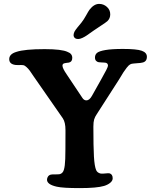

<svg xmlns="http://www.w3.org/2000/svg" viewBox="-20 -965 809 995"><path d="M464.8 -806.2Q438 -787.1 428.7 -780.8Q419.4 -774.4 407 -768.6Q394.5 -762.7 384.8 -762.7Q374 -762.7 367.7 -768.3Q361.3 -773.9 361.3 -783.7Q361.3 -788.1 362.8 -792.7Q364.3 -797.4 366 -801Q367.7 -804.7 372.3 -811Q377 -817.4 379.9 -821Q382.8 -824.7 390.4 -833.7Q397.9 -842.8 401.9 -847.7Q414.6 -863.8 426.3 -885.3Q438 -906.7 443.8 -914.6Q467.3 -944.8 493.7 -944.8Q516.6 -944.8 533.9 -929.4Q551.3 -914.1 551.3 -890.6Q551.3 -869.6 536.6 -855.5Q526.4 -846.7 502.2 -831.3Q478 -815.9 464.8 -806.2ZM456.5 -468.3 503.9 -552.7Q539.6 -615.2 539.6 -624.5Q539.6 -640.1 522 -640.6Q517.6 -641.1 506.6 -641.4Q495.6 -641.6 491.2 -642.6Q483.4 -644 477.8 -649.9Q472.2 -655.8 472.2 -667Q472.2 -682.1 483.2 -691.2Q494.1 -700.2 526.9 -705.8Q559.6 -711.4 617.2 -711.4Q688.5 -711.4 714.8 -701.9Q741.2 -692.4 741.2 -670.9Q741.2 -643.6 714.4 -640.1Q707.5 -638.2 694.1 -637.7Q680.7 -637.2 671.4 -635.7Q661.6 -635.3 654.1 -631.1Q646.5 -627 636 -613.3Q625.5 -599.6 619.6 -590.3Q613.8 -581.1 596.7 -552.7L481.9 -374Q472.2 -359.9 468 -346.4Q463.9 -333 463.9 -308.6Q463.9 -204.1 466.8 -153.6Q469.7 -103 478.5 -83Q484.4 -69.3 502.4 -65.4Q512.2 -64.5 526.4 -66.2Q540.5 -67.9 546.9 -66.9Q564 -62.5 564 -41Q564 -28.3 551.3 -17.8Q538.6 -7.3 519.5 -1.5Q481.9 9.8 393.1 9.8Q304.7 9.8 273.9 2.4Q223.6 -8.8 223.6 -33.7Q223.6 -43 229 -50.5Q234.4 -58.1 243.7 -60.1Q249.5 -61.5 265.1 -61.3Q280.8 -61 290 -62.5Q305.7 -66.9 311 -85Q316.9 -104 318.1 -140.9Q319.3 -177.7 319.3 -272.5Q319.3 -284.7 319.3 -291Q319.3 -331.1 305.7 -351.6L154.3 -569.3Q141.1 -589.4 134.5 -598.4Q127.9 -607.4 117.9 -616.9Q107.9 -626.5 99.6 -627.4Q92.8 -628.4 76.4 -627.9Q60.1 -627.4 54.7 -629.4Q27.8 -634.8 27.8 -658.7Q27.8 -685.1 65.4 -696.3Q107.4 -710.4 211.4 -710.4Q300.8 -710.4 330.6 -695.8Q354.5 -687 354.5 -665Q354.5 -644.5 336.9 -640.6Q335.4 -640.6 327.9 -639.6Q320.3 -638.7 316.4 -637.7Q303.7 -635.7 303.7 -625Q303.7 -611.3 325.2 -580.1L406.7 -458Q415 -444.8 427.7 -444.8Q443.4 -444.8 456.5 -468.3Z"/></svg>

Font: Cooper* SemiBold
Style: Regular
Weight: 600
Designer: Owen Earl
Foundry: indestructible type*
Version: Version 0.001